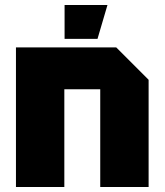

<svg xmlns="http://www.w3.org/2000/svg" viewBox="-20 -750 660 770"><path d="M44 0V-560H446L576 -430V0H382V-392H238V0ZM239 -594V-730H411L371 -594Z"/></svg>

Font: Tektur ExtraBold
Style: Regular
Weight: 800
Designer: Adam Jagosz
Foundry: Adam Jagosz
Version: Version 1.005;gftools[0.9.30]